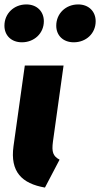

<svg xmlns="http://www.w3.org/2000/svg" viewBox="-29 -829 452 867"><path d="M70 -638C125 -638 169 -678 169 -733C169 -777 138 -809 90 -809C34 -809 -9 -768 -9 -713C-9 -669 22 -638 70 -638ZM304 -638C360 -638 403 -678 403 -733C403 -777 372 -809 324 -809C268 -809 225 -768 225 -713C225 -669 256 -638 304 -638ZM258 -533H83L32 -169C16 -53 70 0 174 18L240 -108C210 -124 204 -143 210 -189Z"/></svg>

Font: Fira Sans ExtraBold
Style: Italic
Weight: 800
Italic angle: -8°
Designer: bBox Type GmbH & Carrois Corporate GbR & Edenspiekermann AG
Foundry: bBox Type GmbH & Carrois Corporate GbR & Edenspiekermann AG
Version: Version 4.301;PS 004.301;hotconv 1.0.88;makeotf.lib2.5.64775